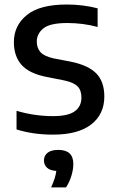

<svg xmlns="http://www.w3.org/2000/svg" viewBox="-20 -572 502 830"><path d="M209.5 10Q122.5 10 51.5 -12.5V-93Q129 -70 209 -70Q274.5 -70 303.2 -91Q332 -112 332 -150Q332 -182 315.2 -198.8Q298.5 -215.5 259 -224L181 -239.5Q105.5 -254.5 72.8 -292Q40 -329.5 40 -390Q40 -461.5 96 -507Q152 -552.5 268.5 -552.5Q304.5 -552.5 338.2 -548.2Q372 -544 402 -536V-455.5Q338.5 -472.5 271 -472.5Q196 -472.5 167.5 -449.2Q139 -426 139 -392.5Q139 -364.5 154.8 -346.8Q170.5 -329 210 -320L288 -305Q362.5 -289.5 396.8 -254Q431 -218.5 431 -154.5Q431 -78 374.2 -34Q317.5 10 209.5 10ZM201 238Q211 216 216.2 199.2Q221.5 182.5 223.5 167Q196 165 183 152.8Q170 140.5 170 121.5Q170 101 185.5 88.5Q201 76 232.5 76Q297 76 297 137Q297 160 288.8 187.5Q280.5 215 265.5 238Z"/></svg>

Font: Encode Sans Md
Style: Regular
Weight: 500
Designer: Multiple Designers
Foundry: Impallari Type
Version: Version 3.002; ttfautohint (v1.8.3) -l 8 -r 50 -G 200 -x 14 